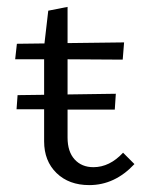

<svg xmlns="http://www.w3.org/2000/svg" viewBox="-20 -530 421 557"><path d="M337 -87 370 -54Q313 7 239 7Q180 7 144 -28Q108 -63 108 -120V-213H28L31 -254L108 -255V-358H24L29 -403L109 -404L120 -499L176 -510V-405L340 -407L336 -357L176 -358V-256L316 -258L313 -212H176V-131Q176 -90 196.5 -67.5Q217 -45 251 -45Q298 -45 337 -87Z"/></svg>

Font: EauTestInfant
Style: Regular
Weight: 400
Designer: Christian Thalmann (Catharsis Fonts)
Version: Version 0.001;PS 000.001;hotconv 1.0.88;makeotf.lib2.5.64775